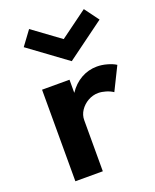

<svg xmlns="http://www.w3.org/2000/svg" viewBox="-153 -922 813 1009"><g transform="rotate(-20 253.5 -417.5)"><path d="M500.5 -755 441.5 -835 288.5 -723 135.5 -835 76.5 -755 288.5 -599.5ZM244 0V-286C244 -305 249.5 -323 260.5 -339.5C282.5 -372.5 321 -395 361 -395C387 -395 420.5 -385.5 443 -370L507 -499.5C494 -508 478 -514.5 458.5 -520C439 -525.5 420.5 -528 402.5 -528C339 -528 282 -496 244 -438.5V-512H90.5V0Z"/></g></svg>

Font: Spartan
Style: Bold
Weight: 700
Designer: Matt Bailey, Mirko Velimirovic
Foundry: Matt Bailey
Version: Version 1.003